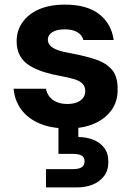

<svg xmlns="http://www.w3.org/2000/svg" viewBox="-20 -544 578 831"><path d="M273 12Q200 12 149 -10.5Q98 -33 70.5 -72Q43 -111 39 -160H179Q182 -142 193 -127Q204 -112 224 -103Q244 -94 271 -94Q297 -94 314.5 -101.5Q332 -109 340.5 -121.5Q349 -134 349 -149Q349 -170 337 -182Q325 -194 302.5 -201Q280 -208 247 -214Q207 -221 171.5 -232Q136 -243 109 -259.5Q82 -276 67 -302Q52 -328 52 -366Q52 -411 77 -447Q102 -483 148.5 -503.5Q195 -524 261 -524Q356 -524 409 -483Q462 -442 472 -371H341Q335 -393 314.5 -405Q294 -417 260 -417Q225 -417 206 -404.5Q187 -392 187 -372Q187 -358 197.5 -346.5Q208 -335 230.5 -327Q253 -319 289 -313Q353 -301 397.5 -285.5Q442 -270 466 -240.5Q490 -211 489 -157Q490 -106 463 -68Q436 -30 388 -9Q340 12 273 12ZM179 267V188H296Q321 188 333.5 180Q346 172 346 154Q346 137 333.5 129.5Q321 122 296 122H233V-4H319V49Q352 49 381.5 60Q411 71 430 94.5Q449 118 449 157Q449 194 430 218.5Q411 243 381 255Q351 267 316 267Z"/></svg>

Font: DM Sans 12pt ExtraBold
Style: Regular
Weight: 800
Version: Version 4.004;gftools[0.9.30]